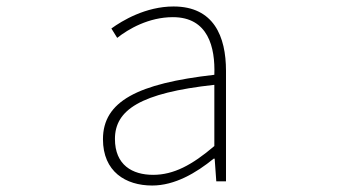

<svg xmlns="http://www.w3.org/2000/svg" viewBox="-20 -560 1040 593"><path d="M450 13C520 13 586 -26 640 -70H643L648 0H678V-341C678 -448 640 -540 516 -540C430 -540 357 -496 324 -472L342 -443C376 -470 439 -507 514 -507C623 -507 645 -414 642 -329C405 -302 298 -247 298 -130C298 -30 368 13 450 13ZM453 -20C389 -20 335 -50 335 -131C335 -220 413 -273 642 -298V-109C573 -50 516 -20 453 -20Z"/></svg>

Font: Harano Aji Gothic K1 ExtraLight
Style: Regular
Weight: 250
Foundry: Masamichi Hosoda
Version: HaranoAjiGothicK1-ExtraLight version 20230610;ttx 4.39.4